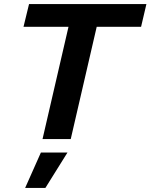

<svg xmlns="http://www.w3.org/2000/svg" viewBox="-20 -680 736 939"><path d="M696 -660 670 -549H453L326 0H188L315 -549H95L122 -660ZM310 66 202 239H103L180 66Z"/></svg>

Font: Elaine Sans SemiBold
Style: Italic
Weight: 600
Italic angle: -13°
Designer: Wei Huang
Foundry: Wei Huang
Version: Version 2.001;December 24, 2019;FontCreator 12.0.0.2547 64-b